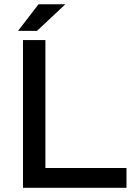

<svg xmlns="http://www.w3.org/2000/svg" viewBox="-20 -890 645 910"><path d="M88.9 0V-700H195.2V-93.8H579.5V0ZM65.5 -743.7 162.6 -869.7H289.7L155.3 -743.7Z"/></svg>

Font: REM Medium
Style: Regular
Weight: 500
Designer: Octavio Pardo
Foundry: Ashler Design
Version: Version 1.005;gftools[0.9.28]